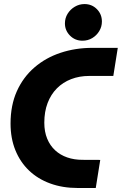

<svg xmlns="http://www.w3.org/2000/svg" viewBox="-20 -939 608 959"><path d="M368.3 0Q292.3 0 230.5 -22.7Q168.7 -45.3 124.7 -87.5Q80.7 -129.7 56.7 -189Q32.7 -248.3 32.7 -322Q32.7 -413.3 64.3 -483.7Q96 -554 152.2 -602.3Q208.3 -650.7 282.5 -675.3Q356.7 -700 441.7 -700H568.3L546 -559.7H425.7Q376.7 -559.7 335.5 -543.8Q294.3 -528 264.2 -497.7Q234 -467.3 217.7 -424.2Q201.3 -381 201.3 -326.3Q201.3 -281 215.7 -246.3Q230 -211.7 255.5 -188.2Q281 -164.7 315.7 -152.7Q350.3 -140.7 391.7 -140.7L480.7 -140.3L458.3 0ZM392 -735.7Q354.7 -735.7 329.5 -761.3Q304.3 -787 304.3 -822Q304.3 -848.7 317.8 -870.5Q331.3 -892.3 353.7 -905.5Q376 -918.7 402 -918.7Q439 -918.7 464 -893.3Q489 -868 489 -831.3Q489 -805.7 475.8 -783.8Q462.7 -762 440.8 -748.8Q419 -735.7 392 -735.7Z"/></svg>

Font: MuseoModerno Thin
Style: Italic
Weight: 100
Italic angle: -9°
Designer: Pablo Cosgaya, Héctor Gatti, Marcela Romero, and the Authors of The MuseoModerno Project.
Foundry: Omnibus-Type Team
Version: Version 1.003